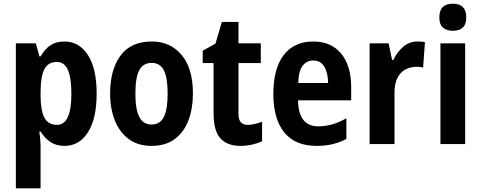

<svg xmlns="http://www.w3.org/2000/svg" viewBox="-20 -781 2609 1041"><path d="M329 -556Q409 -556 456.5 -483Q504 -410 504 -273Q504 -138 457 -64Q410 10 330 10Q286 10 254.5 -10.5Q223 -31 200 -68H193Q197 -40 198.5 -19.5Q200 1 200 13V240H66V-546H174L194 -475H200Q225 -518 255.5 -537Q286 -556 329 -556ZM288 -445Q242 -445 221.5 -407.5Q201 -370 200 -288V-264Q200 -183 220.5 -143.5Q241 -104 289 -104Q367 -104 367 -272Q367 -359 348 -402Q329 -445 288 -445Z M1026 -274Q1026 -194 1002 -129.5Q978 -65 928 -27.5Q878 10 801 10Q728 10 678 -27Q628 -64 602.5 -128.5Q577 -193 577 -274Q577 -402 633 -479Q689 -556 803 -556Q903 -556 964.5 -483.5Q1026 -411 1026 -274ZM714 -273Q714 -189 735 -147.5Q756 -106 802 -106Q848 -106 868.5 -147Q889 -188 889 -274Q889 -359 868.5 -399.5Q848 -440 802 -440Q756 -440 735 -400Q714 -360 714 -273Z M1323 -104Q1341 -104 1360 -108.5Q1379 -113 1401 -121V-15Q1378 -4 1347 3Q1316 10 1283 10Q1212 10 1175 -31Q1138 -72 1138 -165V-439H1079V-506L1148 -544L1183 -662H1273V-546H1394V-439H1273V-162Q1273 -104 1323 -104Z M1678 -556Q1776 -556 1830 -490Q1884 -424 1884 -309V-237H1596Q1598 -96 1706 -96Q1783 -96 1858 -140V-28Q1790 10 1697 10Q1580 10 1521 -63.5Q1462 -137 1462 -270Q1462 -410 1518.5 -483Q1575 -556 1678 -556ZM1678 -453Q1643 -453 1621 -425Q1599 -397 1597 -331H1759Q1758 -387 1738 -420Q1718 -453 1678 -453Z M2244 -556Q2252 -556 2262.5 -555.5Q2273 -555 2284 -552L2274 -414Q2268 -417 2257 -418Q2246 -419 2242 -419Q2184 -419 2151.5 -383Q2119 -347 2119 -279V0H1984V-546H2087L2106 -456H2113Q2131 -496 2164.5 -526Q2198 -556 2244 -556Z M2435 -761Q2508 -761 2508 -687Q2508 -649 2489 -631.5Q2470 -614 2435 -614Q2401 -614 2381.5 -631.5Q2362 -649 2362 -687Q2362 -725 2381 -743Q2400 -761 2435 -761ZM2502 -546V0H2368V-546Z"/></svg>

Font: Noto Sans Gurmukhi Condensed
Style: Bold
Weight: 700
Width: 3
Designer: Jelle Bosma - Monotype Design Team
Foundry: Monotype Imaging Inc.
Version: Version 2.004; ttfautohint (v1.8.4.7-5d5b)